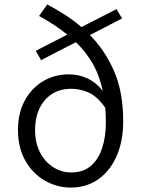

<svg xmlns="http://www.w3.org/2000/svg" viewBox="-20 -832 644 865"><path d="M454 -347Q417 -399 378.5 -415.5Q340 -432 302 -432Q249 -432 212.5 -407.5Q176 -383 157 -341.5Q138 -300 138 -247Q138 -189 160 -146Q182 -103 219.5 -79Q257 -55 301 -55Q354 -55 388.5 -84Q423 -113 440 -164.5Q457 -216 457 -282Q457 -317 454 -347ZM165 -561 141 -603 283 -676Q255 -699 223 -720Q191 -741 156 -760L193 -812Q234 -790 273 -765Q312 -740 347 -710L505 -791L530 -749L385 -674Q452 -607 493.5 -512.5Q535 -418 535 -286Q535 -196 505.5 -129Q476 -62 423 -24.5Q370 13 299 13Q237 13 182.5 -18Q128 -49 94.5 -107.5Q61 -166 61 -247Q61 -322 91 -378Q121 -434 173 -465.5Q225 -497 291 -497Q335 -497 374.5 -478.5Q414 -460 443 -422Q428 -493 397 -546.5Q366 -600 322 -642Z"/></svg>

Font: Source Han Sans SC Normal
Style: Regular
Weight: 350
Designer: Ryoko NISHIZUKA 西塚涼子 (kana, bopomofo & ideographs); Paul D. Hunt (Latin, Greek & Cyrillic); Sandoll Communications 산돌커뮤니
Foundry: Adobe
Version: Version 2.004;hotconv 1.0.118;makeotfexe 2.5.65603